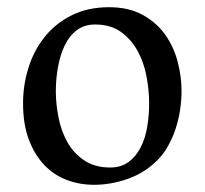

<svg xmlns="http://www.w3.org/2000/svg" viewBox="-20 -497 568 533"><path d="M44 -210Q44 -261 59 -309Q74 -357 104 -394.5Q134 -432 179 -454.5Q224 -477 283 -477Q337 -477 375.5 -456Q414 -435 438 -401.5Q462 -368 473 -326.5Q484 -285 484 -244Q484 -220 480 -192.5Q476 -165 467 -138Q458 -111 443.5 -86.5Q429 -62 407 -43Q375 -14 330.5 1Q286 16 241 16Q200 16 164 2Q128 -12 101.5 -40.5Q75 -69 59.5 -111Q44 -153 44 -210ZM135 -244Q135 -208 142.5 -170.5Q150 -133 167 -102.5Q184 -72 213.5 -52Q243 -32 286 -32Q316 -32 336.5 -47Q357 -62 370 -87Q383 -112 388.5 -144Q394 -176 394 -210Q394 -247 386.5 -286Q379 -325 361.5 -356.5Q344 -388 315.5 -408.5Q287 -429 244 -429Q214 -429 193 -413Q172 -397 159.5 -370.5Q147 -344 141 -311Q135 -278 135 -244Z"/></svg>

Font: Asar
Style: Regular
Weight: 400
Designer: Eben Sorkin
Foundry: Eben Sorkin, Pria Ravichandran
Version: Version 1.003; ttfautohint (v1.3) -l 8 -r 50 -G 0 -x 0 -H 45